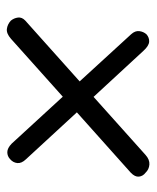

<svg xmlns="http://www.w3.org/2000/svg" viewBox="31 -579 450 552"><g transform="rotate(90 256.0 -303.0)"><path d="M476.5 -454 303 -299 438 -152.5Q450 -140 448.8 -127.8Q447.5 -115.5 437.5 -107Q429 -99 417.5 -99Q406 -99 393 -111.5L258 -258.5L91.5 -109.5Q76 -96 63 -97.8Q50 -99.5 39.5 -109Q32 -118 30.5 -129.5Q29 -141 39 -150.5L214 -307L78.5 -455Q68 -466.5 69.5 -478.5Q71 -490.5 78.5 -499Q88 -507.5 100 -506.8Q112 -506 126 -490.5L258.5 -347L425.5 -496.5Q439 -508.5 453 -507.5Q467 -506.5 476.5 -496.5Q486.5 -489 487.8 -477.5Q489 -466 476.5 -454Z"/></g></svg>

Font: Edu NSW ACT Hand
Style: Regular
Weight: 400
Designer: Tina and Corey Anderson, Eben Sorkin, Mirko Velimirovic
Foundry: Sorkin Type Co.
Version: Version 2.000